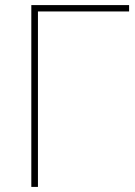

<svg xmlns="http://www.w3.org/2000/svg" viewBox="-20 -734 529 754"><path d="M487 -714V-689H129V0H103V-714Z"/></svg>

Font: Noto Sans UI Thin
Style: Regular
Weight: 250
Designer: Monotype Design Team
Foundry: Monotype Imaging Inc.
Version: Version 1.901